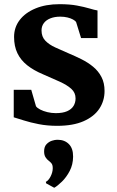

<svg xmlns="http://www.w3.org/2000/svg" viewBox="-20 -588 555 914"><path d="M128.7 -160.6 151.3 -82.3Q156.5 -74.3 171.2 -66.6Q185.8 -59 205.5 -54.2Q225.3 -49.4 245.6 -49.4Q278.5 -49.4 299.3 -58.5Q320 -67.5 329.9 -83.5Q339.7 -99.4 339.7 -119.5Q339.7 -146.8 319.6 -165Q299.5 -183.1 264.7 -199Q229.8 -214.9 184.3 -234.5Q140.1 -253 109.4 -277.4Q78.7 -301.8 62.8 -334.9Q47 -367.9 47 -412.3Q47 -457.8 73.8 -492.8Q100.5 -527.8 149.3 -547.9Q198 -568.1 263.4 -568.1Q312 -568.1 346.7 -561.5Q381.4 -555 405.2 -547.9Q429 -540.7 444.2 -538.2V-406.9H365.9L342.5 -482.4Q338.6 -489.2 327.6 -495.1Q316.7 -501.1 301.2 -504.9Q285.7 -508.7 267.4 -508.7Q240 -508.8 219.7 -500.6Q199.4 -492.5 188.6 -477.8Q177.7 -463.1 177.7 -443.1Q177.7 -413 195.9 -394.2Q214.1 -375.3 243.4 -362.1Q272.7 -348.9 305.4 -334.6Q337.4 -321.2 368.3 -305.8Q399.1 -290.4 423.8 -269.9Q448.4 -249.5 463 -221.5Q477.7 -193.5 477.7 -154.9Q477.7 -108.1 452.9 -70.6Q428.2 -33.2 378 -11.1Q327.8 11 252.2 11Q205.3 11 164.8 3.1Q124.4 -4.8 93.8 -14.6Q63.2 -24.3 45.4 -29.6V-160.6ZM328 157.8Q327.6 195.7 311.7 226.1Q295.7 256.4 274.7 276.7Q253.8 297 238.9 305.5H237.5L199.6 284.7L198.2 277.6Q210.7 271.9 220.9 251.9Q231.1 231.9 231.1 212.5Q231.1 196.8 224.7 189.3Q218.3 181.9 211.6 176.9Q203.7 171.4 196.9 160.8Q190 150.3 190 132.6Q190 110.5 201.4 98.5Q212.8 86.5 227.3 81.9Q241.7 77.4 251.6 77.4H254.7Q287.4 77.4 307.9 97.9Q328.3 118.4 328 157.8Z"/></svg>

Font: Merriweather 7pt Light
Style: Regular
Weight: 300
Designer: Eben Sorkin
Foundry: Eben Sorkin
Version: Version 2.200;gftools[0.9.31]